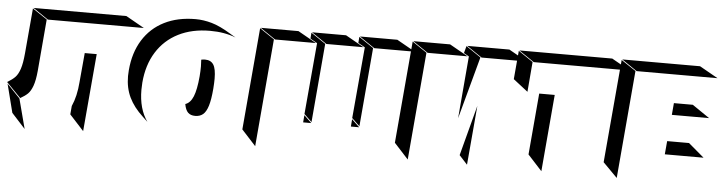

<svg xmlns="http://www.w3.org/2000/svg" viewBox="-171 -1054 4865 1294"><g transform="rotate(5 2261.5 -407.0)"><path d="M764 -736 640 -806H12L115 -736ZM107 -736 8 -802 -19 -496Q-25 -428 -37.5 -390.5Q-50 -353 -68.5 -333.5Q-87 -314 -122 -293L-25 -193Q7 -211 25.5 -229Q44 -247 57.5 -284Q71 -321 77 -386ZM417 -8 463 -533H382L364 -335Q357 -239 326 -170L321 -113ZM23 12 -30 -190 -118 -282 -69 -89Z M686 -404Q686 -324 716.5 -260.5Q747 -197 810 -139L843 -108Q784 -191 784 -320Q784 -335 786 -369Q796 -489 850.5 -576Q905 -663 997 -709.5Q1089 -756 1211 -756Q1310 -756 1385 -726L1348 -748Q1273 -794 1216.5 -810Q1160 -826 1107 -826Q986 -826 895.5 -780.5Q805 -735 751.5 -649Q698 -563 688 -444Q686 -416 686 -404ZM1266 -369Q1269 -408 1269 -437Q1269 -504 1251 -532Q1233 -560 1194 -560Q1180 -560 1168 -557Q1170 -531 1170 -511Q1170 -482 1167 -444Q1159 -353 1140 -307Q1121 -261 1087 -250Q1094 -210 1111.5 -193Q1129 -176 1160 -176Q1192 -176 1213 -193.5Q1234 -211 1247 -253Q1260 -295 1266 -369Z M1652 -736H1928L1804 -806H1549ZM1999 -736H2250L2126 -806H1896ZM2597 -736 2473 -806H2220L2323 -736ZM1581 -8 1644 -736 1545 -803 1485 -113ZM1889 -763 1936 -736 1893 -253 1945 -203 1991 -736 1892 -803ZM2213 -762 2259 -736 2216 -254 2269 -203 2315 -736 2216 -803ZM2268 -196 2216 -246 2212 -196ZM1944 -196 1893 -245 1889 -196Z M2684 -736H2954L2830 -806H2581ZM3355 -736 3231 -806H2946L3049 -736ZM2928 -756 2963 -736 2927 -315 3041 -736 2941 -804ZM2613 -8 2676 -736 2577 -803 2517 -113ZM3014 -8 3049 -409 2959 -68Z M4051 -736 3927 -806H3299L3402 -736ZM3377 -533 3394 -736 3295 -803 3278 -610ZM3517 -8 3562 -528H3457L3421 -113Z M4645 -736 4521 -806H3995L4098 -736ZM4027 -7 4090 -736 3991 -802 3930 -105ZM4612 -463 4495 -543H4367L4360 -463ZM4598 -194 4492 -284H4344L4336 -194Z"/></g></svg>

Font: FFF_HK Layer Middle
Style: Regular
Weight: 400
Italic angle: -5°
Designer: bBox Type GmbH
Foundry: bBox Type GmbH
Version: Version 0.002